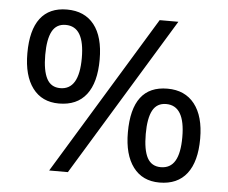

<svg xmlns="http://www.w3.org/2000/svg" viewBox="-49 -718 930 784"><g transform="rotate(5 415.5 -325.5)"><path d="M194.8 -275.9Q125 -275.9 86.9 -326.7Q48.8 -377.4 48.8 -469.2Q48.8 -564.5 85.7 -612.8Q122.6 -661.1 194.8 -661.1Q267.1 -661.1 306.2 -611.8Q345.2 -562.5 345.2 -469.2Q345.2 -374.5 306.9 -325.2Q268.6 -275.9 194.8 -275.9ZM194.8 -338.9Q233.4 -338.9 252.7 -371.3Q272 -403.8 272 -469.2Q272 -533.7 252.9 -565.9Q233.9 -598.1 194.8 -598.1Q156.7 -598.1 139.4 -565.7Q122.1 -533.2 122.1 -469.2Q122.1 -404.8 139.4 -371.8Q156.7 -338.9 194.8 -338.9ZM651.9 -650.9 255.9 0H179.2L575.2 -650.9ZM631.8 9.8Q562 9.8 523.9 -41Q485.8 -91.8 485.8 -183.1Q485.8 -278.8 522.2 -326.9Q558.6 -375 631.8 -375Q703.6 -375 742.9 -325Q782.2 -274.9 782.2 -183.1Q782.2 -88.9 743.9 -39.6Q705.6 9.8 631.8 9.8ZM631.8 -53.2Q670.9 -53.2 689.9 -85.2Q709 -117.2 709 -183.1Q709 -247.6 689.7 -279.8Q670.4 -312 631.8 -312Q593.8 -312 576.4 -279.8Q559.1 -247.6 559.1 -183.1Q559.1 -117.7 576.4 -85.4Q593.8 -53.2 631.8 -53.2Z"/></g></svg>

Font: Noto Sans Telugu
Style: Regular
Weight: 400
Designer: Monotype Design team
Foundry: Monotype Imaging Inc.
Version: Version 1.04 uh